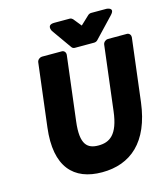

<svg xmlns="http://www.w3.org/2000/svg" viewBox="-127 -944 945 1080"><g transform="rotate(-15 345.5 -404.0)"><path d="M101 -287C73 -62 169 37 334 37C500 37 618 -62 646 -287L691 -654C692 -665 684 -679 669 -679H558C547 -679 532 -669 530 -654L484 -278C468 -144 417 -114 353 -114C290 -114 249 -143 266 -278L312 -654C313 -665 305 -679 290 -679H174C163 -679 148 -669 146 -654ZM505 -845C499 -845 491 -842 486 -837L436 -790L398 -837C394 -841 388 -845 381 -845H291C241 -845 266 -804 266 -804L348 -688C352 -682 359 -679 366 -679H478C485 -679 494 -682 499 -688L609 -804C645 -842 595 -845 595 -845Z"/></g></svg>

Font: Falling Sky
Style: BlkObl
Weight: 900
Designer: Paul D. Hunt
Foundry: Adobe Systems Incorporated
Version: Version 1.02